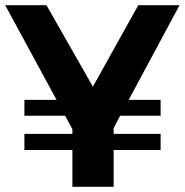

<svg xmlns="http://www.w3.org/2000/svg" viewBox="-23 -720 712 740"><path d="M-3 -700H156L335 -386L510 -700H669L473 -335H596V-274H440L415 -226V-204H596V-142H415V0H256V-142H71V-204H256V-222L228 -274H71V-335H195Z"/></svg>

Font: Trueno
Style: SBd
Weight: 600
Designer: Julieta Ulanovsky
Foundry: Julieta Ulanovsky
Version: Version 3.001b